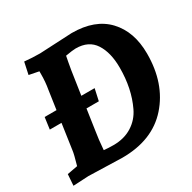

<svg xmlns="http://www.w3.org/2000/svg" viewBox="-159 -874 1037 1038"><g transform="rotate(-30 359.0 -354.5)"><path d="M317 6 108 0 12 5 17 -65 82 -77Q101 -143 103 -163L126 -322H53L63 -395H137L154 -512Q162 -556 162 -606V-623L101 -635L117 -710Q167 -705 214 -705L416 -715Q561 -715 637.5 -633.5Q714 -552 714 -415Q714 -229 610 -111.5Q506 6 317 6ZM393 -632Q375 -632 329 -624Q329 -623 322 -587.5Q315 -552 314 -542L292 -395H375L359 -322H282L263 -193Q255 -146 250 -80Q277 -77 310 -77Q377 -77 426 -108Q475 -139 500 -192Q548 -292 548 -423Q548 -517 511 -574.5Q474 -632 393 -632Z"/></g></svg>

Font: Andada
Style: Bold Italic
Weight: 700
Italic angle: -8.29999°
Designer: Carolina Giovagnoli
Foundry: Carolina Giovagnoli
Version: Version 1.003